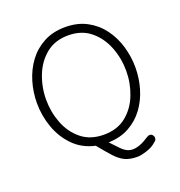

<svg xmlns="http://www.w3.org/2000/svg" viewBox="-127 -688 859 916"><g transform="rotate(-20 302.5 -230.0)"><path d="M247.1 2.4Q182.6 -11.7 139.4 -55.2Q96.2 -98.6 74.5 -158.9Q52.7 -219.2 52.7 -284.2Q52.7 -339.4 68.4 -392.1Q84 -444.8 115.2 -487.1Q146.5 -529.3 193.4 -554.4Q240.2 -579.6 302.7 -579.6Q365.2 -579.6 412.1 -554.4Q459 -529.3 490.2 -487.1Q521.5 -444.8 537.1 -392.1Q552.7 -339.4 552.7 -284.2Q552.7 -230 537.6 -178.5Q522.5 -127 492.2 -85.4Q461.9 -43.9 416.5 -18.6Q371.1 6.8 310.5 8.3L352.5 52.7Q364.3 64.9 377.9 72Q391.6 79.1 408.2 79.1Q425.3 79.1 446 71.3Q466.8 63.5 492.2 46.4Q498.5 42 506.3 42Q514.6 42 520.3 48.6Q525.9 55.2 525.9 63.5Q525.9 75.7 514.6 82.5Q495.6 100.6 464.8 110.4Q434.1 120.1 417 120.1Q378.4 120.1 353.5 108.2Q328.6 96.2 304.9 70.3Q281.2 44.4 247.1 2.4ZM505.9 -284.2Q505.9 -347.7 483.2 -405.8Q460.4 -463.9 415.3 -500.7Q370.1 -537.6 302.7 -537.6Q235.4 -537.6 190.2 -500.7Q145 -463.9 122.3 -405.8Q99.6 -347.7 99.6 -284.2Q99.6 -221.7 121.8 -164.3Q144 -106.9 189.2 -70.3Q234.4 -33.7 302.7 -33.7Q371.1 -33.7 416.3 -70.3Q461.4 -106.9 483.6 -164.3Q505.9 -221.7 505.9 -284.2Z"/></g></svg>

Font: Cutive Mono
Style: Regular
Weight: 400
Designer: Vernon Adams
Foundry: Vernon Adams
Version: Version 1.110; ttfautohint (v1.8.4.7-5d5b)